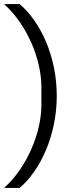

<svg xmlns="http://www.w3.org/2000/svg" viewBox="-25 -780 380 937"><path d="M252 -312C252 -505 173 -673 71 -760H-5C106 -660 177 -494 177 -354V-268C177 -128 103 41 -5 137H71C170 53 252 -117 252 -312Z"/></svg>

Font: Braiins Sans
Style: Regular
Weight: 400
Designer: Mike Abbink, Paul van der Laan, Pieter van Rosmalen, Jiri Chlebus, Lubos Buracinsky
Foundry: Bold Monday, Sudetype
Version: Version 1.000;hotconv 1.0.109;makeotfexe 2.5.65596